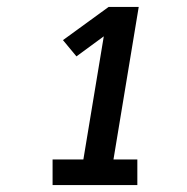

<svg xmlns="http://www.w3.org/2000/svg" viewBox="-20 -858 540 555"><path d="M132 -323V-397H221L280 -753L201 -695L162 -742L294 -838H381L308 -397H377V-323Z"/></svg>

Font: Iosevka Slab
Style: Bold Italic
Weight: 700
Italic angle: -9°
Monospace: yes
Designer: Belleve Invis
Foundry: Belleve Invis
Version: Version 11.1.0; ttfautohint (v1.8.3)